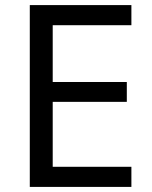

<svg xmlns="http://www.w3.org/2000/svg" viewBox="-20 -734 596 754"><path d="M496 0H97V-714H496V-635H187V-412H478V-334H187V-79H496Z"/></svg>

Font: Noto Sans Ethiopic
Style: Regular
Weight: 400
Designer: Monotype Design Team
Foundry: Monotype Imaging Inc.
Version: Version 2.102; ttfautohint (v1.8.4.7-5d5b)